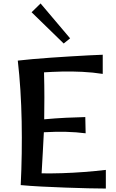

<svg xmlns="http://www.w3.org/2000/svg" viewBox="-20 -1087 673 1112"><path d="M100 -15Q109 -197 105.5 -384Q102 -571 83 -736Q117 -740 167 -744.5Q217 -749 274.5 -753Q332 -757 389.5 -760.5Q447 -764 495.5 -766.5Q544 -769 575 -770V-659Q518 -668 456 -671Q394 -674 336.5 -672.5Q279 -671 235 -668Q237 -591 237 -524.5Q237 -458 236 -396Q301 -402 362.5 -405Q424 -408 474 -409L476 -315Q421 -322 362.5 -323.5Q304 -325 234 -321Q231 -265 228 -207Q225 -149 221 -83Q276 -82 339.5 -84Q403 -86 468 -91Q533 -96 593 -103V5Q552 5 490.5 3.5Q429 2 359 -0.5Q289 -3 221 -6.5Q153 -10 100 -15ZM349 -835 163 -1016 215 -1067 386 -865Z"/></svg>

Font: Marhey
Style: Regular
Weight: 400
Designer: Nur Syamsi & Bustanul Arifin
Foundry: Namelatype
Version: Version 1.000; ttfautohint (v1.8.4.7-5d5b)